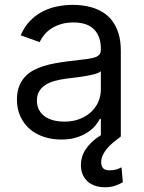

<svg xmlns="http://www.w3.org/2000/svg" viewBox="-20 -573 604 806"><path d="M237.2 12.8Q198.5 12.8 164.4 1.6Q130.3 -9.6 105.3 -31.1Q80.3 -52.6 65.7 -83.8Q51.1 -115.1 51.1 -154.8Q51.1 -186.1 59.8 -209.2Q68.5 -232.2 83.6 -249.1Q98.7 -266 119.1 -277.2Q139.6 -288.4 163 -295.6Q186.4 -302.9 212 -307.5Q237.6 -312.1 262.8 -315.3Q300.1 -320.3 326.7 -323Q353.3 -325.6 370.4 -329.9Q387.4 -334.2 395.4 -342Q403.4 -349.8 403.4 -365.1V-367.9Q403.4 -420.5 374.8 -449.6Q346.2 -478.7 288.4 -478.7Q258.5 -478.7 235.1 -471.4Q211.6 -464.1 194.2 -452.4Q176.8 -440.7 165.1 -426Q153.4 -411.2 146.3 -396.3L66.8 -424.7Q82.7 -462 107.4 -486.7Q132.1 -511.4 161.4 -525.9Q190.7 -540.5 222.7 -546.5Q254.6 -552.6 285.5 -552.6Q302.9 -552.6 324.6 -550.2Q346.2 -547.9 368.6 -541Q391 -534.1 412.5 -521Q433.9 -507.8 450.5 -486.3Q467 -464.8 477.1 -433.8Q487.2 -402.7 487.2 -359.4V0Q471.2 11.7 456.3 24.1Q441.4 36.6 430 49.9Q418.7 63.2 411.8 77.6Q404.8 92 404.8 108Q404.8 123.9 412.6 133Q420.5 142 441.8 142Q457.7 142 470.2 137.8Q482.6 133.5 490.1 129.3L495.7 191.8Q484 199.2 465 206.1Q446 213.1 420.5 213.1Q398.8 213.1 380.1 207Q361.5 201 348.2 189.1Q334.9 177.2 327.2 159.8Q319.6 142.4 319.6 119.3Q319.6 103.3 324.2 87Q328.8 70.7 339 54.9Q349.1 39.1 365.1 23.8Q381 8.5 403.4 -5.7V-73.9H399.1Q392.8 -60.7 380 -45.5Q367.2 -30.2 347.5 -17.2Q327.8 -4.3 300.4 4.3Q273.1 12.8 237.2 12.8ZM250 -62.5Q287.3 -62.5 315.9 -74Q344.5 -85.6 364 -104.4Q383.5 -123.2 393.5 -147.5Q403.4 -171.9 403.4 -197.4V-274.1Q399.9 -269.9 390.3 -266.2Q380.7 -262.4 367.5 -259.4Q354.4 -256.4 339 -253.7Q323.5 -251.1 308.6 -249.1Q293.7 -247.2 280.5 -245.6Q267.4 -244 258.5 -242.9Q234 -239.7 211.6 -233.8Q189.3 -228 172.2 -217.5Q155.2 -207 145.1 -190.9Q134.9 -174.7 134.9 -150.6Q134.9 -128.9 143.5 -112.4Q152 -95.9 167.4 -84.7Q182.9 -73.5 204 -68Q225.1 -62.5 250 -62.5Z"/></svg>

Font: Interop
Style: Regular
Weight: 400
Designer: Rasmus Andersson, Google, Jang Haemin
Foundry: jhaemin
Version: Version 1.008